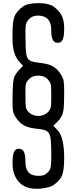

<svg xmlns="http://www.w3.org/2000/svg" viewBox="-20 -880 522 1205"><path d="M301.8 -691.4Q301.8 -780.3 220.7 -782.2Q183.6 -782.2 164.6 -762.7Q145.5 -743.2 142.6 -727.1Q139.6 -710.9 139.6 -679.7Q139.6 -565.4 145.5 -536.6Q151.4 -507.8 170.9 -498Q191.4 -489.3 237.3 -484.4Q283.2 -479.5 310.1 -464.4Q336.9 -449.2 356.4 -421.4Q376 -393.6 379.4 -372.1Q382.8 -350.6 382.8 -301.8Q382.8 -227.5 379.4 -197.8Q376 -168 366.7 -150.9Q357.4 -133.8 344.2 -120.1Q331.1 -106.4 315.4 -90.8Q322.3 -84 341.8 -62.5Q382.8 -18.6 382.8 110.4Q382.8 186.5 370.1 219.7Q357.4 252 316.4 281.2Q301.8 292 270 298.3Q238.3 304.7 222.7 304.7H206.1Q120.1 304.7 81.1 238.3Q58.6 200.2 58.6 147Q58.6 93.8 67.9 73.7Q77.1 53.7 98.6 53.7Q120.1 53.7 129.9 72.3Q139.6 91.8 139.6 135.7Q139.6 179.7 159.2 202.1Q179.7 223.6 220.7 223.6Q241.2 223.6 253.9 219.7Q267.6 214.8 281.2 200.7Q294.9 186.5 298.3 168.5Q301.8 150.4 301.8 97.7Q301.8 4.9 295.4 -22.5Q289.1 -49.8 269.5 -59.6Q249 -69.3 207 -72.3Q157.2 -78.1 130.4 -93.3Q103.5 -108.4 84 -136.2Q64.5 -164.1 61.5 -183.6Q58.6 -203.1 58.6 -232.4Q58.6 -313.5 61.5 -351.1Q64.5 -388.7 73.7 -405.8Q83 -422.9 96.2 -437Q109.4 -451.2 125 -467.8L105.5 -487.3Q79.1 -515.6 68.8 -552.7Q58.6 -589.8 58.6 -626Q58.6 -662.1 58.6 -668Q58.6 -745.1 70.8 -776.9Q83 -808.6 124 -838.9Q153.3 -860.4 221.7 -860.4Q255.9 -860.4 281.7 -853.5Q307.6 -846.7 316.4 -838.9Q351.6 -812.5 367.2 -782.2Q382.8 -752 382.8 -702.1Q382.8 -652.3 373.5 -631.8Q364.3 -611.3 343.8 -611.3Q342.8 -611.3 341.8 -611.3Q301.8 -611.3 301.8 -684.6Q301.8 -687.5 301.8 -691.4ZM220.7 -152.3Q254.9 -152.3 279.3 -174.8Q294.9 -190.4 298.3 -206.5Q301.8 -222.7 301.8 -278.3Q301.8 -335 298.3 -351.1Q294.9 -367.2 275.9 -386.2Q256.8 -405.3 220.7 -405.3Q184.6 -405.3 165 -386.2Q145.5 -367.2 142.6 -352.1Q139.6 -336.9 139.6 -313Q139.6 -289.1 139.6 -278.3Q139.6 -220.7 142.6 -205.1Q146.5 -189.5 160.2 -175.8Q185.5 -152.3 220.7 -152.3Z"/></svg>

Font: Semi-Sweet
Style: Book
Weight: 400
Designer: Walter E Stewart
Version: 0.5